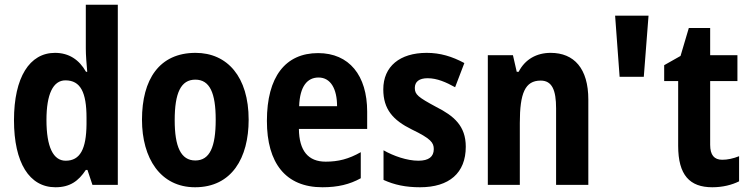

<svg xmlns="http://www.w3.org/2000/svg" viewBox="-20 -780 3159 810"><path d="M214 10C275 10 311 -16 342 -63H349L370 0H477V-760H342V-575C342 -547 345 -512 348 -477H343C314 -528 271 -557 212 -557C105 -557 39 -454 39 -273C39 -93 104 10 214 10ZM257 -102C205 -102 176 -159 176 -274C176 -383 204 -441 256 -441C320 -441 345 -390 345 -283V-256C344 -151 318 -102 257 -102Z M1029 -275C1029 -456 939 -557 805 -557C652 -557 579 -445 579 -275C579 -112 657 10 803 10C958 10 1029 -114 1029 -275ZM717 -273C717 -388 743 -444 804 -444C865 -444 890 -388 890 -275C890 -160 865 -103 804 -103C743 -103 717 -161 717 -273Z M1322 -556C1184 -556 1106 -456 1106 -270C1106 -92 1185 10 1340 10C1405 10 1455 -2 1502 -28V-138C1451 -109 1407 -98 1354 -98C1280 -98 1242 -144 1241 -236H1529V-309C1529 -462 1453 -556 1322 -556ZM1324 -453C1375 -453 1402 -405 1402 -332H1242C1245 -417 1277 -453 1324 -453Z M1945 -161C1945 -249 1895 -291 1820 -329C1744 -370 1730 -381 1730 -409C1730 -435 1748 -450 1784 -450C1824 -450 1862 -433 1900 -412L1939 -514C1887 -542 1837 -557 1780 -557C1667 -557 1597 -500 1597 -403C1597 -319 1638 -273 1717 -234C1798 -195 1810 -178 1810 -151C1810 -119 1789 -102 1745 -102C1697 -102 1640 -122 1598 -146V-21C1644 0 1692 10 1752 10C1875 10 1945 -50 1945 -161Z M2303 -557C2244 -557 2195 -530 2168 -477H2160L2144 -547H2038V0H2173V-261C2173 -387 2195 -440 2261 -440C2309 -440 2326 -400 2326 -323V0H2462V-360C2462 -491 2402 -557 2303 -557Z M2716 -714H2575L2594 -456H2696Z M3027 -106C2993 -106 2976 -126 2976 -169V-438H3091V-547H2976V-662H2886L2851 -544L2782 -505V-438H2841V-165C2841 -41 2890 10 2985 10C3029 10 3068 0 3098 -15V-121C3073 -111 3049 -106 3027 -106Z"/></svg>

Font: Noto Sans Ethiopic Condensed
Style: Bold
Weight: 700
Width: 3
Designer: Monotype Design Team
Foundry: Monotype Imaging Inc.
Version: Version 2.102